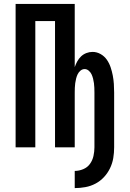

<svg xmlns="http://www.w3.org/2000/svg" viewBox="-20 -755 665 984"><path d="M363 209V121Q385 121 406.5 112Q428 103 441 85Q454 67 459 44.5Q464 22 464 0V-281Q464 -293 463.5 -305Q463 -317 461.5 -328.5Q460 -340 457 -352Q454 -364 449 -374.5Q444 -385 434.5 -393Q425 -401 414 -401Q402 -401 392.5 -393Q383 -385 378 -374.5Q373 -364 370 -352Q367 -340 365.5 -328.5Q364 -317 363.5 -305Q363 -293 363 -281V0H262V-647H161V0H60V-735H363V-411Q368 -426 376 -440.5Q384 -455 395.5 -466Q407 -477 422.5 -483Q438 -489 454 -489Q476 -489 495.5 -478Q515 -467 527.5 -449Q540 -431 547 -410Q554 -389 558 -368Q562 -347 563.5 -325Q565 -303 565 -281V0Q565 28 560.5 55Q556 82 544 107Q532 132 513 152.5Q494 173 469.5 186Q445 199 417.5 204Q390 209 363 209Z"/></svg>

Font: Zed Sans Semibold
Style: Regular
Weight: 600
Designer: Belleve Invis
Foundry: Belleve Invis
Version: Version 1.0.0; ttfautohint (v1.8.4)